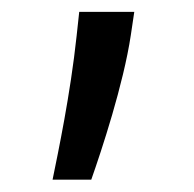

<svg xmlns="http://www.w3.org/2000/svg" viewBox="-20 -119 320 317"><path d="M130.7 177.6C147.7 129.3 183.9 19.9 196 -61.1L201.7 -99.4H110.8L106.5 -59.7C96.2 36.6 76 132.5 66.8 177.6Z"/></svg>

Font: Riot Sans 2.0
Style: Regular
Weight: 400
Designer: Rasmus Andersson
Foundry: rsms
Version: Version 3.006;hotconv 1.0.109;makeotfexe 2.5.65596